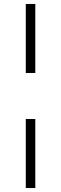

<svg xmlns="http://www.w3.org/2000/svg" viewBox="-20 -864 307 968"><path d="M158 -496H110V-844H158ZM158 84H110V-264H158Z"/></svg>

Font: Shippori Mincho Medium
Style: Regular
Weight: 500
Designer: FONTDASU
Foundry: FONTDASU / Google Inc. / but / Adobe
Version: Version 3.110; ttfautohint (v1.8.3)